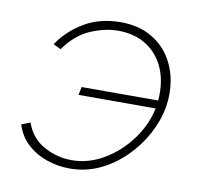

<svg xmlns="http://www.w3.org/2000/svg" viewBox="-65 -597 701 674"><g transform="rotate(10 285.0 -259.5)"><path d="M224 9Q182 9 142 -5Q102 -19 72.5 -46.5Q43 -74 31 -114L62 -126Q81 -72 128 -46.5Q175 -21 226 -21Q286 -21 340.5 -53Q395 -85 434 -137.5Q473 -190 486 -251H211L217 -280H490Q495 -346 474 -394.5Q453 -443 410.5 -470Q368 -497 310 -497Q262 -497 211 -475Q160 -453 121 -398L94 -411Q129 -463 184.5 -495.5Q240 -528 313 -528Q373 -528 416.5 -505Q460 -482 486 -443.5Q512 -405 520.5 -358Q529 -311 521 -263Q512 -212 486 -164Q460 -116 420 -76.5Q380 -37 330.5 -14Q281 9 224 9Z"/></g></svg>

Font: Raleway ExtraLight
Style: Italic
Weight: 200
Italic angle: -12°
Designer: Matt McInerney, Pablo Impallari, Rodrigo Fuenzalida
Foundry: Matt McInerney, Pablo Impallari, Rodrigo Fuenzalida
Version: Version 4.026